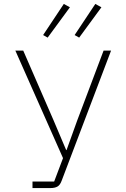

<svg xmlns="http://www.w3.org/2000/svg" viewBox="-20 -955 640 975"><path d="M145 -33H255L300 -152L58 -698H98L252 -344L316 -193H318L372 -343L506 -698H544L293 -37Q285 -15 271.5 -7.5Q258 0 236 0H145ZM222 -764 199 -777 304 -935 335 -918ZM382 -764 359 -777 464 -935 495 -918Z"/></svg>

Font: IBM Plex Mono ExtraLight
Style: Regular
Weight: 200
Monospace: yes
Designer: Mike Abbink, Paul van der Laan, Pieter van Rosmalen
Foundry: Bold Monday
Version: Version 2.3